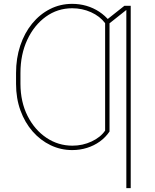

<svg xmlns="http://www.w3.org/2000/svg" viewBox="-20 -757 791 981"><path d="M539.6 -383.8V-85Q519.5 -55.2 490 -33.9Q460.4 -12.7 424.6 -1.5Q388.7 9.8 349.1 9.8Q290.5 9.8 238.5 -15.1Q186.5 -40 146.7 -85.4Q106.9 -130.9 84.5 -192.6Q62 -254.4 62 -328.1V-348.6H84.5V-328.1Q85 -235.8 120.8 -164.8Q156.7 -93.8 217 -53.2Q277.3 -12.7 350.1 -12.7Q402.3 -12.7 448.2 -34.2Q494.1 -55.7 517.1 -89.8V-383.8ZM539.6 -649.4V-327.1H517.1V-638.7Q490.2 -674.3 445.1 -694.6Q399.9 -714.8 349.1 -714.8Q273.9 -714.8 214.1 -671.6Q154.3 -628.4 119.4 -553.7Q84.5 -479 84.5 -383.8V-342.8H62V-383.8Q62 -459.5 83.5 -523.9Q105 -588.4 144 -636.2Q183.1 -684.1 235.4 -710.7Q287.6 -737.3 349.1 -737.3Q386.7 -737.3 421.9 -727.1Q457 -716.8 487.1 -697Q517.1 -677.2 539.6 -649.4ZM647.9 -727.5V204.1H625.5V-706.1L522 -624V-653.3L615.7 -727.5Z"/></svg>

Font: Inter 20pt Thin
Style: Regular
Weight: 250
Version: Version 4.001;git-66647c0bb